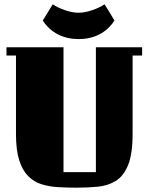

<svg xmlns="http://www.w3.org/2000/svg" viewBox="-20 -854 688 889"><path d="M274 -57H424V-635H638V-597H594V-234Q594 -141 573 -89.5Q552 -38 515.5 -16Q479 6 432.5 10.5Q386 15 334 15Q290 15 248.5 12.5Q207 10 172 -1Q137 -12 110.5 -38.5Q84 -65 69 -112Q54 -159 54 -234V-597H10V-635H274ZM344 -795Q372 -795 406 -806.5Q440 -818 464 -834Q478 -812 487.5 -796.5Q497 -781 510 -759Q482 -716 439.5 -694.5Q397 -673 344 -673Q292 -673 249 -694.5Q206 -716 178 -759Q190 -778 201.5 -797Q213 -816 224 -834Q248 -818 282 -806.5Q316 -795 344 -795Z"/></svg>

Font: Unlock
Style: Regular
Weight: 400
Designer: Eduardo Rodriguez Tunni
Foundry: Eduardo Rodriguez Tunni
Version: Version 1.003; ttfautohint (v1.8.4.7-5d5b);gftools[0.9.23]